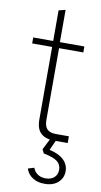

<svg xmlns="http://www.w3.org/2000/svg" viewBox="-101 -735 532 1013"><g transform="rotate(10 165.0 -228.5)"><path d="M225 0Q180 0 154.5 -22.5Q129 -45 129 -97V-485H22V-517H129V-681L165 -690V-517H296V-485H166V-101Q166 -67 181 -51.5Q196 -36 228 -36H298V0ZM213 233Q176 233 150 216Q124 199 114 169L147 159Q155 180 171.5 191.5Q188 203 213 204Q245 204 261.5 188Q278 172 278 147Q278 119 256.5 102.5Q235 86 183 76L173 55L206 -10H238L210 52Q260 63 286.5 88Q313 113 313 149Q313 186 285.5 210Q258 234 213 233Z"/></g></svg>

Font: Mona Sans ExtraLight
Style: Regular
Weight: 200
Designer: Deni Anggara
Foundry: GitHub
Version: Version 2.000